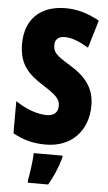

<svg xmlns="http://www.w3.org/2000/svg" viewBox="-62 -764 578 1024"><g transform="rotate(5 227.0 -251.5)"><path d="M429 -217C429 -312 383 -369 297 -422C216 -471 204 -486 204 -524C204 -550 219 -570 256 -570C292 -570 334 -555 384 -524L429 -673C368 -707 308 -724 249 -724C108 -724 32 -642 32 -515C32 -401 85 -353 169 -300C247 -251 256 -231 256 -200C256 -169 237 -147 195 -147C146 -147 84 -169 28 -207V-35C89 -1 143 10 205 10C342 10 429 -84 429 -217ZM299 72V61H145C144 101 134 173 127 207V221H236C263 175 284 125 299 72Z"/></g></svg>

Font: Noto Sans Arabic ExtCond Blk
Style: Regular
Weight: 900
Width: 2
Designer: Monotype Design Team, Nadine Chahine, Nizar Qandah and Khaled Hosny
Foundry: Monotype Imaging Inc.
Version: Version 2.012